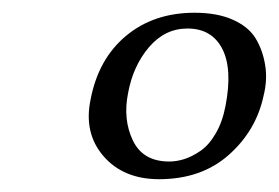

<svg xmlns="http://www.w3.org/2000/svg" viewBox="-20 -586 440 303"><path d="M123 -429.2Q135.3 -493.2 179 -529.5Q222.7 -565.9 287.1 -565.9Q322.8 -565.9 347.4 -554.9Q372.1 -543.9 383.3 -525.6Q394.5 -507.3 398.4 -483.6Q402.3 -460 396 -435.1Q384.3 -379.9 341.1 -341.6Q297.9 -303.2 231 -303.2Q174.8 -303.2 143.3 -339.6Q111.8 -376 123 -429.2ZM275.9 -541Q240.2 -541 215.1 -511.5Q189.9 -481.9 182.1 -439Q173.8 -397.5 189.7 -364.3Q205.6 -331.1 247.1 -331.1Q258.8 -331.1 271 -335Q283.2 -338.9 296.4 -347.9Q309.6 -356.9 320.3 -375.2Q331.1 -393.6 335.9 -418.9Q347.2 -477.5 330.6 -509.3Q314 -541 275.9 -541Z"/></svg>

Font: Linux Libertine G
Style: Italic
Weight: 400
Italic angle: -12°
Designer: Philipp H. Poll
Foundry: Philipp H. Poll
Version: Version 5.1.3